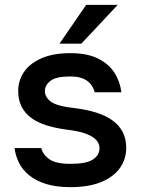

<svg xmlns="http://www.w3.org/2000/svg" viewBox="-20 -760 580 791"><path d="M270 11Q212 11 170 -2Q128 -15 100.5 -37.5Q73 -60 58.5 -89Q44 -118 40 -150H150Q157 -122 184 -103.5Q211 -85 270 -85Q336 -85 363 -103Q390 -121 390 -150Q390 -167 377.5 -182Q365 -197 335.5 -208.5Q306 -220 254 -226Q209 -232 172 -243.5Q135 -255 109 -274Q83 -293 69 -320.5Q55 -348 55 -385Q55 -428 78.5 -463Q102 -498 150 -519.5Q198 -541 270 -541Q340 -541 384.5 -518.5Q429 -496 452 -459.5Q475 -423 480 -380H370Q362 -411 337.5 -428Q313 -445 270 -445Q211 -445 188 -427Q165 -409 165 -385Q165 -359 190.5 -340.5Q216 -322 292 -314Q339 -308 377 -296Q415 -284 442.5 -264.5Q470 -245 485 -217Q500 -189 500 -150Q500 -105 474.5 -68.5Q449 -32 398 -10.5Q347 11 270 11ZM225 -580 335 -740H465L315 -580Z"/></svg>

Font: Golos Text Medium
Style: Regular
Weight: 500
Designer: A.Korolkova, Vitaly Kuzmin
Foundry: ParaType Ltd
Version: Version 2.004